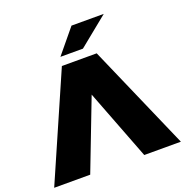

<svg xmlns="http://www.w3.org/2000/svg" viewBox="-176 -1059 1158 1202"><g transform="rotate(-20 403.0 -458.5)"><path d="M221 0H-19L287 -700H519L825 0H581L401 -468ZM298 -757 430 -917H645L448 -757Z"/></g></svg>

Font: Montserrat-Alt1 Black
Style: Regular
Weight: 900
Designer: Differentunic
Foundry: Differentunic
Version: Version 7.222